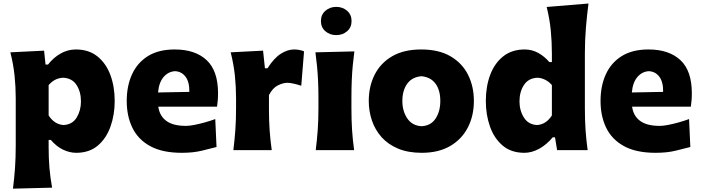

<svg xmlns="http://www.w3.org/2000/svg" viewBox="-20 -871 4067 1114"><path d="M55.2 223.6Q63 163.6 67.1 103.8Q71.3 43.9 71.3 -26.9V-300.8Q71.3 -366.2 64.5 -432.4Q57.6 -498.5 40 -567.4L235.8 -577.1L244.1 -496.6H258.8Q290.5 -537.1 331.8 -560.5Q373 -584 420.4 -584Q494.6 -584 544.7 -544.2Q594.7 -504.4 620.1 -436.8Q645.5 -369.1 645.5 -284.7Q645.5 -205.6 621.3 -137.2Q597.2 -68.8 547.9 -26.6Q498.5 15.6 421.9 15.6Q384.8 15.6 346.4 -2.4Q308.1 -20.5 274.9 -59.1H262.2V-16.1Q262.2 46.4 266.8 102.1Q271.5 157.7 282.2 217.8ZM347.7 -145.5Q399.9 -147.9 424.8 -189Q449.7 -230 449.7 -282.7Q449.7 -338.4 424.1 -377.9Q398.4 -417.5 346.7 -419.9Q297.9 -418.5 262.2 -377.4V-201.2Q294.9 -149.9 347.7 -145.5Z M1034.7 15.6Q922.4 15.6 851.8 -22.9Q781.2 -61.5 748.3 -129.4Q715.3 -197.3 715.3 -285.2Q715.3 -372.6 746.1 -439.9Q776.9 -507.3 838.6 -545.7Q900.4 -584 993.7 -584Q1112.8 -584 1179 -522Q1245.1 -460 1245.1 -330.1Q1245.1 -306.2 1243.4 -288.1Q1241.7 -270 1239.3 -252H898.4Q905.8 -198.7 944.8 -169.7Q983.9 -140.6 1059.1 -140.6Q1078.6 -140.6 1107.7 -146.2Q1136.7 -151.9 1168.9 -160.9Q1201.2 -169.9 1229 -180.2L1236.3 -18.1Q1200.7 -8.8 1150.9 3.4Q1101.1 15.6 1034.7 15.6ZM1078.6 -337.9Q1079.6 -394.5 1056.9 -425.3Q1034.2 -456.1 995.6 -458Q955.6 -455.6 928.7 -423.6Q901.9 -391.6 897 -334.5Z M1334 0Q1341.3 -60.1 1345.5 -116.9Q1349.6 -173.8 1349.6 -244.6V-300.8Q1349.6 -366.2 1342.8 -432.4Q1335.9 -498.5 1318.4 -567.4L1506.3 -577.1L1517.1 -475.1H1532.2Q1569.8 -534.2 1609.4 -559.1Q1648.9 -584 1685.5 -584Q1697.3 -584 1713.4 -581.8Q1729.5 -579.6 1744.1 -572.8L1728 -373.5Q1707 -380.4 1684.6 -385.5Q1662.1 -390.6 1647.9 -390.6Q1622.6 -390.6 1592.3 -375.7Q1562 -360.8 1540.5 -319.3V-233.9Q1540.5 -171.4 1544.4 -115.7Q1548.3 -60.1 1556.6 0Z M1842 -748.9Q1842 -786 1868.1 -808.5Q1894.1 -831.1 1930.7 -831.1Q1967.7 -831.1 1993.8 -808.5Q2019.8 -786 2019.8 -748.9Q2019.8 -711.9 1993.8 -689.6Q1967.7 -667.3 1930.7 -667.3Q1894.1 -667.3 1868.1 -689.6Q1842 -711.9 1842 -748.9ZM1812 0Q1819.3 -60.1 1823.5 -116.9Q1827.6 -173.8 1827.6 -244.6V-300.8Q1827.6 -358.9 1825.4 -403.8Q1823.2 -448.7 1819.3 -488Q1815.4 -527.3 1810.1 -567.4L2036.1 -572.8Q2030.8 -532.2 2026.9 -492.2Q2022.9 -452.1 2021 -406Q2019 -359.9 2019 -300.8V-244.6Q2019 -173.8 2022.7 -116.9Q2026.4 -60.1 2034.7 0Z M2427.2 15.6Q2347.7 15.6 2289.6 -8.8Q2231.4 -33.2 2193.8 -75.4Q2156.2 -117.7 2137.9 -171.9Q2119.6 -226.1 2119.6 -285.2Q2119.6 -370.1 2153.8 -437.7Q2188 -505.4 2255.6 -544.7Q2323.2 -584 2423.3 -584Q2526.4 -584 2594.2 -544.2Q2662.1 -504.4 2695.8 -436.8Q2729.5 -369.1 2729.5 -285.2Q2729.5 -199.2 2694.3 -131.1Q2659.2 -63 2591.8 -23.7Q2524.4 15.6 2427.2 15.6ZM2426.3 -138.7Q2480 -141.6 2507.3 -183.1Q2534.7 -224.6 2534.7 -285.2Q2534.7 -348.1 2506.8 -385.7Q2479 -423.3 2426.3 -428.7Q2371.6 -424.8 2343 -385.5Q2314.5 -346.2 2314.5 -285.2Q2314.5 -226.6 2343 -184.1Q2371.6 -141.6 2426.3 -138.7Z M3022.5 15.6Q2945.8 15.6 2896.2 -26.6Q2846.7 -68.8 2822.8 -137.2Q2798.8 -205.6 2798.8 -284.7Q2798.8 -369.1 2824.2 -436.8Q2849.6 -504.4 2899.9 -544.2Q2950.2 -584 3024.4 -584Q3066.4 -584 3102.8 -564Q3139.2 -543.9 3167.5 -510.7H3182.1V-560.5Q3182.1 -629.4 3175.5 -695.8Q3168.9 -762.2 3151.9 -830.6L3394.5 -850.6Q3385.7 -783.7 3379.6 -711.4Q3373.5 -639.2 3373.5 -560.5V-244.6Q3373.5 -173.8 3377.4 -116.9Q3381.3 -60.1 3389.6 0H3212.4L3200.2 -74.2H3187Q3149.4 -29.8 3106.9 -7.1Q3064.5 15.6 3022.5 15.6ZM3097.2 -145.5Q3149.4 -149.9 3182.1 -201.2V-377.4Q3165 -397.5 3142.6 -408.4Q3120.1 -419.4 3097.7 -419.9Q3045.9 -417.5 3020 -377.9Q2994.1 -338.4 2994.1 -282.7Q2994.1 -230 3019.8 -189Q3045.4 -147.9 3097.2 -145.5Z M3783.7 15.6Q3671.4 15.6 3600.8 -22.9Q3530.3 -61.5 3497.3 -129.4Q3464.4 -197.3 3464.4 -285.2Q3464.4 -372.6 3495.1 -439.9Q3525.9 -507.3 3587.6 -545.7Q3649.4 -584 3742.7 -584Q3861.8 -584 3928 -522Q3994.1 -460 3994.1 -330.1Q3994.1 -306.2 3992.4 -288.1Q3990.7 -270 3988.3 -252H3647.5Q3654.8 -198.7 3693.8 -169.7Q3732.9 -140.6 3808.1 -140.6Q3827.6 -140.6 3856.7 -146.2Q3885.7 -151.9 3918 -160.9Q3950.2 -169.9 3978 -180.2L3985.4 -18.1Q3949.7 -8.8 3899.9 3.4Q3850.1 15.6 3783.7 15.6ZM3827.6 -337.9Q3828.6 -394.5 3805.9 -425.3Q3783.2 -456.1 3744.6 -458Q3704.6 -455.6 3677.7 -423.6Q3650.9 -391.6 3646 -334.5Z"/></svg>

Font: Pinar DS4 ExtraBold
Style: Regular
Weight: 800
Designer: Amin Abedi
Version: Version 3.000